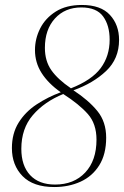

<svg xmlns="http://www.w3.org/2000/svg" viewBox="-20 -744 500 774"><path d="M199 10Q114 10 71 -34Q28 -78 28 -147Q28 -206 55 -249.5Q82 -293 127.5 -323Q173 -353 225 -372Q174 -408 147.5 -450Q121 -492 121 -542Q121 -588 142 -629.5Q163 -671 205 -697.5Q247 -724 310 -724Q386 -724 423 -684Q460 -644 460 -583Q460 -507 407.5 -457.5Q355 -408 276 -380Q337 -340 372.5 -296.5Q408 -253 408 -189Q408 -122 380 -77.5Q352 -33 304.5 -11.5Q257 10 199 10ZM266 -388Q350 -421 386 -469.5Q422 -518 422 -584Q422 -642 395.5 -678Q369 -714 308 -714Q242 -714 201.5 -669.5Q161 -625 161 -551Q161 -498 187 -461Q213 -424 266 -388ZM202 0Q278 0 323.5 -48.5Q369 -97 369 -181Q369 -245 334 -284.5Q299 -324 235 -365Q159 -334 112.5 -280Q66 -226 66 -144Q66 -76 101.5 -38Q137 0 202 0Z"/></svg>

Font: Noto Serif Display Condensed ExtraLight
Style: Italic
Weight: 200
Width: 3
Italic angle: -12°
Designer: Monotype Design Team
Foundry: Monotype Imaging Inc.
Version: Version 2.009